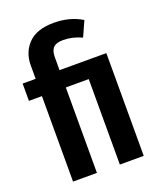

<svg xmlns="http://www.w3.org/2000/svg" viewBox="-140 -842 774 929"><g transform="rotate(-20 247.5 -377.0)"><path d="M393 -716 358 -638Q310 -660 262 -660Q227 -660 212 -644.5Q197 -629 197 -595V-529H438V0H315V-440H197V0H74V-440H7V-529H74V-598Q74 -666 117.5 -710Q161 -754 249 -754Q330 -754 393 -716Z"/></g></svg>

Font: Fira Sans Compressed Medium
Style: Regular
Weight: 500
Width: 1
Designer: bBox Type GmbH & Carrois Corporate GbR & Edenspiekermann AG
Foundry: bBox Type GmbH & Carrois Corporate GbR & Edenspiekermann AG
Version: Version 4.301